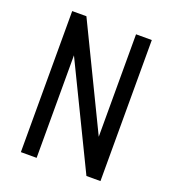

<svg xmlns="http://www.w3.org/2000/svg" viewBox="-127 -783 788 879"><g transform="rotate(20 267.0 -343.5)"><path d="M74.4 0H151.2V-499.6L393.8 0H462.2V-687.2H385.4V-188L143.6 -687.2H74.4Z"/></g></svg>

Font: Secuela Light
Style: Regular
Weight: 300
Designer: Fernando Haro
Foundry: deFharo
Version: Version 1.708